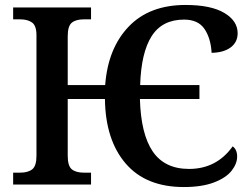

<svg xmlns="http://www.w3.org/2000/svg" viewBox="-20 -744 1016 774"><path d="M403 -345H253V-116Q253 -75 269.5 -61.5Q286 -48 318 -48H347V0H33V-48H61Q93 -48 110 -61.5Q127 -75 127 -116V-602Q127 -640 109.5 -653Q92 -666 61 -666H33V-714H347V-666H318Q286 -666 269.5 -652.5Q253 -639 253 -598V-401H404Q415 -549 498.5 -636.5Q582 -724 728 -724Q830 -724 884 -692Q938 -660 938 -610Q938 -574 910 -553Q882 -532 833 -531Q830 -589 804.5 -627Q779 -665 722 -665Q634 -665 591.5 -598.5Q549 -532 545 -401H784V-345H544Q548 -203 596 -133Q644 -63 742 -63Q853 -63 918 -154Q936 -141 936 -113Q936 -84 913.5 -55.5Q891 -27 842.5 -8.5Q794 10 721 10Q568 10 486.5 -85Q405 -180 403 -345Z"/></svg>

Font: Noto Serif SemiBold
Style: Regular
Weight: 600
Designer: Monotype Design Team
Foundry: Monotype Imaging Inc.
Version: Version 1.001